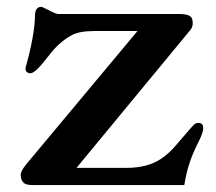

<svg xmlns="http://www.w3.org/2000/svg" viewBox="-20 -535 623 555"><path d="M553.2 -179.7Q567.4 -179.7 567.4 -165Q567.4 -152.3 555.9 -129.2Q544.4 -106 538.6 -92.3Q532.7 -78.6 528.3 -64.9Q519 -38.6 512.7 0H75.7Q55.7 0 49.3 -5.9Q43 -11.7 41.5 -18.1Q40 -24.4 39.8 -28.1Q39.6 -31.7 41 -36.1Q43.9 -45.4 56.6 -61L377.4 -445.3H252.4Q209.5 -445.3 188 -433.6Q150.9 -414.1 120.1 -373Q82.5 -323.2 67.9 -323.2Q61 -323.2 56.4 -327.9Q51.8 -332.5 55.2 -344Q58.6 -355.5 63.7 -376.2Q68.8 -397 72.8 -418Q81.1 -462.4 81.1 -488.8Q81.1 -515.1 99.1 -515.1Q102.5 -515.1 108.4 -511.7L122.1 -504.9Q141.1 -494.6 148.9 -494.6H494.1Q515.6 -494.6 524.7 -490.7Q533.7 -486.8 535.6 -479.5Q540.5 -460.4 529.8 -447.8L201.2 -49.8H346.2Q408.2 -49.8 447.3 -77.1Q467.3 -90.8 485.8 -111.8L527.8 -160.6Q537.6 -171.9 542.2 -175.8Q546.9 -179.7 553.2 -179.7Z"/></svg>

Font: Stoke
Style: Regular
Weight: 400
Designer: Nicole Fally
Foundry: Nicole Fally
Version: Version 1.002